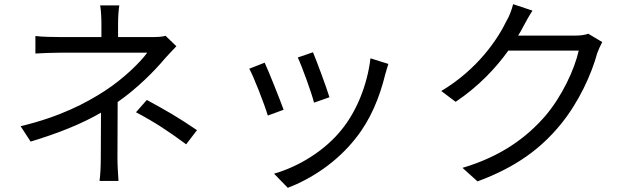

<svg xmlns="http://www.w3.org/2000/svg" viewBox="-20 -827 3040 922"><path d="M775 -655C758 -650 735 -649 712 -649H547V-713C547 -741 549 -779 553 -801H461C465 -779 467 -741 467 -713V-649H271C237 -649 181 -650 150 -654V-570C180 -572 237 -574 272 -574H687C653 -527 573 -449 484 -391C393 -332 268 -266 79 -221L127 -147C262 -188 372 -232 465 -286C465 -218 464 -126 464 -68C464 -33 462 13 458 42H549C547 11 544 -33 544 -68C544 -135 545 -255 545 -337C637 -401 721 -485 771 -545C787 -563 809 -586 827 -605ZM633 -288C727 -238 787 -198 874 -134L926 -202C833 -265 779 -296 685 -347Z M1483 -576 1410 -551C1431 -506 1477 -379 1488 -334L1562 -360C1549 -404 1500 -536 1483 -576ZM1759 -547C1744 -419 1692 -292 1621 -205C1539 -102 1412 -26 1296 7L1362 75C1474 32 1596 -46 1688 -163C1760 -253 1803 -360 1830 -470C1834 -483 1838 -499 1845 -520ZM1251 -526 1177 -497C1197 -462 1251 -324 1266 -272L1342 -300C1323 -352 1271 -483 1251 -526Z M2805 -665C2789 -659 2767 -656 2740 -656H2468C2477 -670 2485 -684 2492 -698C2502 -717 2520 -750 2537 -776L2444 -807C2438 -781 2424 -745 2413 -728C2370 -638 2272 -493 2099 -390L2168 -338C2277 -411 2361 -500 2421 -584H2759C2739 -493 2678 -364 2600 -272C2509 -166 2384 -75 2201 -21L2273 44C2461 -25 2580 -117 2671 -228C2760 -336 2821 -472 2848 -572C2854 -588 2864 -611 2872 -625Z"/></svg>

Font: Noto Sans CJK TC Regular
Style: Regular
Weight: 400
Designer: Ryoko NISHIZUKA (kana & ideographs); Paul D. Hunt (Latin, Greek & Cyrillic); Wenlong ZHANG (bopomofo); Sandoll Communica
Foundry: Adobe Systems Incorporated
Version: Version 1.001;PS 1.001;hotconv 1.0.78;makeotf.lib2.5.61930